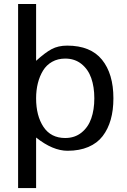

<svg xmlns="http://www.w3.org/2000/svg" viewBox="-20 -743 638 963"><path d="M548.8 -250Q548.8 -190.4 535.4 -143.1Q522 -95.7 494.9 -60.3Q467.8 -24.9 423.1 -5.9Q378.4 13.2 318.8 13.2Q244.6 13.2 161.1 -53.2V200.2H70.8V-723.1H161.1V-438Q206.1 -479 239 -496.6Q272 -514.2 316.9 -514.2Q434.1 -514.2 491.5 -443.6Q548.8 -373 548.8 -250ZM307.1 -449.2Q270 -449.2 241.5 -433.1Q212.9 -417 195.8 -388.9Q178.7 -360.8 169.9 -325.7Q161.1 -290.5 161.1 -250Q161.1 -162.1 198.2 -106.4Q235.4 -50.8 307.1 -50.8Q355 -50.8 388.7 -77.9Q422.4 -105 437.7 -148.9Q453.1 -192.9 453.1 -250Q453.1 -307.1 437.7 -351.1Q422.4 -395 388.7 -422.1Q355 -449.2 307.1 -449.2Z"/></svg>

Font: Perun
Style: Regular
Weight: 400
Version: Version 1.0000